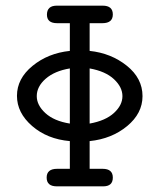

<svg xmlns="http://www.w3.org/2000/svg" viewBox="-20 -659 565 679"><path d="M40 -320Q40 -381 95 -426Q150 -471 227 -479V-577H182Q146 -577 146 -607Q146 -639 181 -639H343Q379 -639 379 -608Q379 -577 342 -577H297V-479Q373 -471 428.5 -426.5Q484 -382 484 -319Q484 -258 429.5 -213Q375 -168 297 -160V-62H343Q379 -62 379 -31Q379 0 345 0H181Q145 0 145 -31Q145 -62 182 -62H227V-160Q147 -167 93.5 -213.5Q40 -260 40 -320ZM110 -319Q110 -287 140.5 -259Q171 -231 227 -222V-417Q173 -408 141.5 -380.5Q110 -353 110 -319ZM297 -222Q353 -232 383 -259.5Q413 -287 413 -319Q413 -351 383 -379Q353 -407 297 -417Z"/></svg>

Font: CMU Typewriter Text
Style: Regular
Weight: 500
Monospace: yes
Version: Version 0.7.0